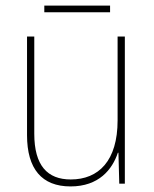

<svg xmlns="http://www.w3.org/2000/svg" viewBox="-20 -659 553 689"><path d="M375 -639H139V-615H375ZM428 -528H402V-227C402 -82 334 -15 234 -15C150 -15 103 -65 103 -179V-528H77V-174C77 -53 130 10 233 10C335 10 383 -51 403 -111H405L408 0H428Z"/></svg>

Font: Noto Sans Armenian SemiCondensed Thin
Style: Regular
Weight: 100
Width: 4
Designer: Monotype Design Team
Foundry: Monotype Imaging Inc.
Version: Version 2.008